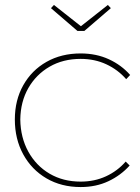

<svg xmlns="http://www.w3.org/2000/svg" viewBox="-20 -746 566 776"><path d="M306 10Q228 10 168 -25Q108 -60 74 -122Q40 -184 40 -263Q40 -341 74 -401.5Q108 -462 168 -496Q228 -530 306 -530Q369 -530 420 -506.5Q471 -483 506 -443L490 -426Q457 -464 410 -486Q363 -508 306 -508Q235 -508 180.5 -476.5Q126 -445 94.5 -390Q63 -335 62 -263Q63 -190 94.5 -133Q126 -76 180.5 -44Q235 -12 306 -12Q362 -12 408.5 -33.5Q455 -55 488 -93L504 -77Q468 -37 418 -13.5Q368 10 306 10ZM293 -621 186 -713 198 -726 307 -640 416 -726 428 -713 321 -621Z"/></svg>

Font: Lexend Thin
Style: Regular
Weight: 100
Designer: Bonnie Shaver-Troup, Thomas Jockin
Foundry: Lexend
Version: Version 1.007; ttfautohint (v1.8.3)